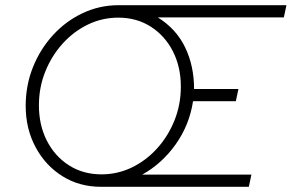

<svg xmlns="http://www.w3.org/2000/svg" viewBox="-20 -720 1124 740"><path d="M370 0Q286 0 220.5 -41Q155 -82 117 -153Q79 -224 79 -312Q79 -391 107 -461Q135 -531 184.5 -585Q234 -639 299 -669.5Q364 -700 437 -700H1084L1074 -653H588Q659 -609 693.5 -537.5Q728 -466 728 -377H899L889 -330H724Q710 -238 657 -163.5Q604 -89 528 -47H949L939 0ZM371 -48Q433 -48 488 -74.5Q543 -101 585.5 -148Q628 -195 652.5 -256Q677 -317 677 -386Q677 -462 646.5 -522Q616 -582 561.5 -617Q507 -652 436 -652Q374 -652 319 -625.5Q264 -599 221.5 -552Q179 -505 154.5 -444Q130 -383 130 -314Q130 -238 160.5 -178Q191 -118 245.5 -83Q300 -48 371 -48Z"/></svg>

Font: Red Hat Text
Style: Italic
Weight: 300
Italic angle: -12°
Designer: Pentagram, MCKL
Foundry: Pentagram, MCKL
Version: Version 1.023